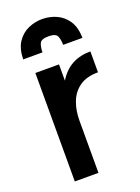

<svg xmlns="http://www.w3.org/2000/svg" viewBox="-137 -770 607 831"><g transform="rotate(-20 166.5 -354.5)"><path d="M59.1 0V-499.5H168V-424.8Q194.8 -467.8 231.2 -486.8Q267.6 -505.9 314.9 -505.9V-409.7Q261.7 -409.7 229.2 -386.5Q196.8 -363.3 182.4 -325Q168 -286.6 168 -241.2V0ZM29.8 -572.8Q30.8 -622.6 51 -652.3Q71.3 -682.1 102.3 -695.6Q133.3 -709 166 -709Q199.2 -709 230.2 -695.6Q261.2 -682.1 281.5 -652.3Q301.8 -622.6 302.7 -572.8H213.9Q213.9 -595.2 207.3 -612.3Q200.7 -629.4 166 -629.4Q131.8 -629.4 125.2 -612.3Q118.7 -595.2 118.7 -572.8Z"/></g></svg>

Font: Pontano Sans
Style: Bold
Weight: 700
Designer: Vernon Adams
Foundry: Vernon Adams
Version: Version 2.001